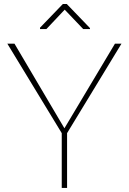

<svg xmlns="http://www.w3.org/2000/svg" viewBox="-20 -926 637 946"><path d="M297.4 -293.9 546.4 -710.9H578.6L310.5 -270V0H284.2V-270L16.1 -710.9H51.3ZM423.3 -787.6V-782.7H390.1L298.8 -878.4L208.5 -782.7H177.2V-789.6L289.6 -906.2H309.1Z"/></svg>

Font: Heebo Thin
Style: Regular
Weight: 250
Designer: Oded Ezer
Foundry: Ezer Type House
Version: Version 3.100